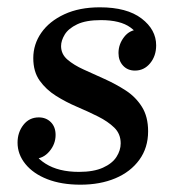

<svg xmlns="http://www.w3.org/2000/svg" viewBox="-20 -495 485 525"><path d="M200 10Q148 10 109.5 -5Q71 -20 49.5 -46.5Q28 -73 28 -105Q28 -133 44 -153.5Q60 -174 86 -174Q106 -174 119 -161Q132 -148 132 -126Q132 -101 115 -81Q98 -61 74 -61Q56 -61 48.5 -72.5Q41 -84 41 -98H69Q69 -70 104.5 -47.5Q140 -25 196 -25Q236 -25 261.5 -36.5Q287 -48 298.5 -66Q310 -84 310 -103Q310 -129 292.5 -146Q275 -163 248 -176.5Q221 -190 190.5 -203Q160 -216 133 -233Q106 -250 88.5 -274.5Q71 -299 71 -336Q71 -374 93 -405.5Q115 -437 156 -456Q197 -475 253 -475Q327 -475 367 -444.5Q407 -414 407 -371Q407 -342 390.5 -322Q374 -302 349 -302Q329 -302 316.5 -315.5Q304 -329 304 -350Q304 -374 319.5 -394Q335 -414 360 -414Q379 -414 385.5 -402Q392 -390 392 -375H364Q364 -400 336.5 -420Q309 -440 256 -440Q215 -440 191 -428.5Q167 -417 157 -400.5Q147 -384 147 -369Q147 -347 164.5 -332Q182 -317 208.5 -305Q235 -293 266 -279Q297 -265 324 -247.5Q351 -230 368 -203Q385 -176 385 -136Q385 -91 361 -58Q337 -25 295.5 -7.5Q254 10 200 10Z"/></svg>

Font: Brygada 1918 Medium
Style: Italic
Weight: 500
Italic angle: -8°
Designer: Mateusz Machalski | Borys Kosmynka | Przemek Hoffer
Foundry: NIEPODLEGLA 2018
Version: Version 3.006